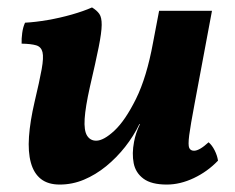

<svg xmlns="http://www.w3.org/2000/svg" viewBox="-20 -487 632 516"><path d="M140.5 9Q109.1 9 90 -6Q70.9 -21 63 -49.7Q55 -78.5 57.9 -119.7Q60.8 -161 72.9 -213Q86.3 -269.3 92 -301Q97.7 -332.7 94.2 -346.9Q90.7 -361.2 77.2 -365.2Q63.6 -369.2 38.1 -369.7Q37.6 -382.9 39.7 -398.4Q41.7 -413.8 47.3 -426Q75.4 -427.5 108.4 -433.2Q141.4 -438.9 172.9 -447.9Q204.4 -456.9 227.3 -467Q240.4 -459 246.9 -449.7Q253.5 -440.4 253.3 -420Q253.1 -399.6 245.2 -360.2Q237.3 -320.8 221.5 -253Q209.5 -199.3 207.5 -167.7Q205.5 -136.1 214 -122.5Q222.5 -108.9 238.5 -108.9Q258.5 -108.9 287.6 -136Q316.7 -163.2 345.5 -221.3Q374.3 -279.5 391.3 -372.5L407.6 -458H549.7L502.8 -207.4Q492 -150.4 488.5 -123.7Q485.1 -96.9 488.6 -89.4Q492.1 -81.9 501.5 -81.9Q515.9 -81.9 540.6 -104.6Q549.7 -97 556.8 -83Q563.9 -69 565.9 -55.3Q537.7 -25.8 500.9 -8.4Q464.2 9 428.3 9Q386.8 9 365.6 -6.8Q344.3 -22.6 339.3 -48.4Q334.2 -74.2 340.2 -105.6Q342.2 -117.1 346.2 -129.1Q350.2 -141.1 356.2 -153.6H354.7Q339.1 -121.3 316.2 -92.2Q293.3 -63.2 265.2 -40.2Q237 -17.3 205.6 -4.1Q174.2 9 140.5 9Z"/></svg>

Font: Vollkorn
Style: Italic
Weight: 400
Italic angle: -11°
Designer: Friedrich Althausen
Foundry: Friedrich Althausen
Version: Version 5.001